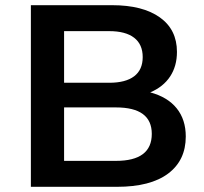

<svg xmlns="http://www.w3.org/2000/svg" viewBox="-20 -720 786 740"><path d="M696 -194Q696 -102 628 -51Q560 0 431 0H99V-700H412Q530 -700 596 -653Q662 -606 662 -520Q662 -465 635.5 -425Q609 -385 559 -364Q626 -346 661 -302.5Q696 -259 696 -194ZM227 -401H401Q464 -401 497 -426Q530 -451 530 -500Q530 -549 497 -574.5Q464 -600 401 -600H227ZM565 -204Q565 -306 427 -306H227V-100H427Q565 -100 565 -204Z"/></svg>

Font: mBank SemiBold
Style: Regular
Weight: 600
Designer: Julieta Ulanovsky
Foundry: Julieta Ulanovsky
Version: Version 7.200